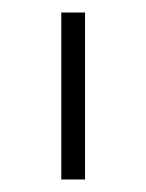

<svg xmlns="http://www.w3.org/2000/svg" viewBox="-20 -720 234 307"><path d="M78 -433V-700H116V-433Z"/></svg>

Font: Overpass Thin
Style: Regular
Weight: 250
Designer: Delve Withrington, Dave Bailey, Thomas Jockin
Foundry: Delve Fonts LLC
Version: Version 4.000